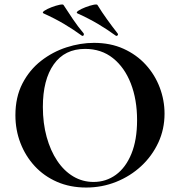

<svg xmlns="http://www.w3.org/2000/svg" viewBox="-20 -828 806 860"><path d="M499 -668Q459 -697 418.5 -721Q378 -745 327 -768Q319 -772 331 -780Q343 -788 362.5 -795.5Q382 -803 398.5 -806.5Q415 -810 417 -805Q436 -774 459 -742Q482 -710 507 -678Q510 -674 507 -670Q504 -666 499 -668ZM347 -668Q307 -697 266.5 -721Q226 -745 175 -768Q167 -772 179 -780Q191 -788 210.5 -795.5Q230 -803 246.5 -806.5Q263 -810 265 -805Q285 -774 307 -741.5Q329 -709 355 -678Q357 -674 354.5 -670Q352 -666 347 -668ZM366 12Q294 12 235.5 -13.5Q177 -39 135.5 -84Q94 -129 71.5 -187.5Q49 -246 49 -312Q49 -393 80.5 -454Q112 -515 164 -555.5Q216 -596 278 -616Q340 -636 401 -636Q475 -636 533.5 -609.5Q592 -583 633 -538Q674 -493 695.5 -436Q717 -379 717 -319Q717 -249 689 -189Q661 -129 612.5 -84Q564 -39 500.5 -13.5Q437 12 366 12ZM399 -13Q455 -13 499 -45Q543 -77 568.5 -139Q594 -201 594 -290Q594 -382 566 -454Q538 -526 486 -567.5Q434 -609 361 -609Q270 -609 221 -540Q172 -471 172 -349Q172 -276 189 -214.5Q206 -153 236.5 -107.5Q267 -62 308.5 -37.5Q350 -13 399 -13Z"/></svg>

Font: Cormorant
Style: Bold
Weight: 700
Designer: Christian Thalmann (Catharsis Fonts)
Foundry: Catharsis Fonts
Version: Version 4.000